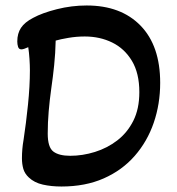

<svg xmlns="http://www.w3.org/2000/svg" viewBox="-20 -667 644 700"><path d="M204 13Q167 13 136 6Q105 -1 85 -20Q70 -34 65 -51.5Q60 -69 60 -90Q60 -124 66 -158Q75 -217 82 -285Q89 -353 89 -411Q89 -429 87.5 -452Q86 -475 83 -495Q76 -492 69.5 -489.5Q63 -487 58 -487Q49 -487 46 -496Q43 -505 43 -516Q43 -545 56.5 -565.5Q70 -586 101 -602Q134 -620 187.5 -633.5Q241 -647 296 -647Q421 -647 492.5 -573.5Q564 -500 564 -365Q564 -288 540.5 -219.5Q517 -151 471 -98.5Q425 -46 358 -16.5Q291 13 204 13ZM236 -99Q281 -99 326 -113Q371 -127 407.5 -155Q444 -183 466 -226.5Q488 -270 488 -331Q488 -400 461 -445Q434 -490 389 -512Q344 -534 289 -534Q259 -534 229.5 -529Q200 -524 183 -519Q182 -473 177.5 -429.5Q173 -386 167 -345Q161 -302 157.5 -261Q154 -220 154 -180Q154 -130 174.5 -114.5Q195 -99 236 -99Z"/></svg>

Font: Akaya Kanadaka
Style: Regular
Weight: 400
Designer: Vaishnavi Murthy Yerkadithaya, Juan Luis Blanco Aristondo
Version: Version 1.002; ttfautohint (v1.8.3)